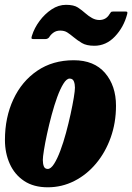

<svg xmlns="http://www.w3.org/2000/svg" viewBox="-20 -786 561 816"><path d="M1 -191Q1 -287 36.8 -363.8Q72.5 -440.5 138.2 -485.2Q204 -530 293.5 -530Q380 -530 426.5 -475.8Q473 -421.5 473 -336.5Q473 -264.5 450.5 -201.5Q428 -138.5 388.2 -91Q348.5 -43.5 295.8 -16.8Q243 10 183 10Q123 10 82.5 -17Q42 -44 21.5 -89.8Q1 -135.5 1 -191ZM162 -106.5Q162 -90.5 166.2 -79.2Q170.5 -68 183 -68Q196 -68 209.8 -89.5Q223.5 -111 236.5 -145.8Q249.5 -180.5 260.5 -221.2Q271.5 -262 280 -301Q288.5 -340 293.5 -370.2Q298.5 -400.5 298.5 -413.5Q298.5 -429 293.8 -440.5Q289 -452 276 -452Q263 -452 249.5 -430.2Q236 -408.5 223.2 -373.5Q210.5 -338.5 199.5 -297.5Q188.5 -256.5 180 -217.2Q171.5 -178 166.8 -148.2Q162 -118.5 162 -106.5ZM381 -591.5Q347.5 -591.5 328 -603.2Q308.5 -615 293.5 -627.5Q278.5 -640 266.2 -648Q254 -656 236 -656Q219 -656 207 -647.2Q195 -638.5 188.5 -627Q182 -620 173 -620H123Q114 -620 113.8 -623.8Q113.5 -627.5 116 -635Q126 -667 148 -696.8Q170 -726.5 199.2 -746Q228.5 -765.5 260.5 -765.5Q294 -765.5 311.2 -754Q328.5 -742.5 343 -729.5Q356.5 -717.5 371.5 -709.2Q386.5 -701 402 -701Q431 -701 445.5 -726Q449 -731 451.2 -734Q453.5 -737 461 -737H513.5Q520 -737 521 -734.5Q522 -732 520.5 -726Q506 -670.5 468.5 -631Q431 -591.5 381 -591.5Z"/></svg>

Font: Besley* Condensed Heavy
Style: Italic
Weight: 800
Width: 3
Italic angle: -13°
Designer: Owen Earl
Foundry: indestructible type*
Version: Version 3.000; ttfautohint (v1.8.3)